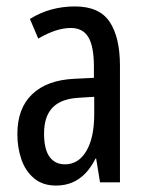

<svg xmlns="http://www.w3.org/2000/svg" viewBox="-20 -567 456 597"><path d="M213 -547Q289 -547 321 -499Q353 -451 353 -362V0H291L279 -74H277Q263 -46 245 -27.5Q227 -9 204.5 0.5Q182 10 154 10Q113 10 86 -12.5Q59 -35 46.5 -71.5Q34 -108 34 -150Q34 -230 80 -274Q126 -318 211 -322L272 -325V-360Q272 -422 255 -451Q238 -480 200 -480Q178 -480 153 -472Q128 -464 99 -447L73 -508Q105 -528 140 -537.5Q175 -547 213 -547ZM225 -263Q170 -260 143.5 -232.5Q117 -205 117 -152Q117 -103 134 -79.5Q151 -56 182 -56Q224 -56 248.5 -97.5Q273 -139 273 -212V-266Z"/></svg>

Font: Noto Sans Arabic ExtraCondensed
Style: Regular
Weight: 400
Width: 2
Designer: Monotype Design Team, Nadine Chahine, Nizar Qandah and Khaled Hosny
Foundry: Monotype Imaging Inc.
Version: Version 2.012